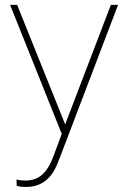

<svg xmlns="http://www.w3.org/2000/svg" viewBox="-20 -548 518 782"><path d="M245.6 -41 249 -50.8 431.6 -528.3H460.9L224.6 91.8L212.9 121.1Q174.8 213.4 86.9 213.4Q58.6 213.4 47.9 208L47.4 183.1Q63 187.5 83 187.5Q124.5 187.5 151.9 163.3Q179.2 139.2 199.2 84.5L231.4 -2.9L21 -528.3H49.8Z"/></svg>

Font: Roboto Thin
Style: Regular
Weight: 250
Designer: Google
Version: Version 2.134; 2016